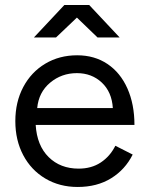

<svg xmlns="http://www.w3.org/2000/svg" viewBox="-20 -732 586 764"><path d="M41 -250Q41 -326 72.5 -385.5Q104 -445 160 -478.5Q216 -512 287 -512Q356 -512 407.5 -477.5Q459 -443 487 -380Q515 -317 515 -235H122Q127 -153 173.5 -107Q220 -61 293 -61Q344 -61 381 -85.5Q418 -110 439 -152L508 -117Q478 -57 422 -22.5Q366 12 289 12Q217 12 160.5 -21.5Q104 -55 72.5 -114.5Q41 -174 41 -250ZM429 -302Q425 -366 385 -403.5Q345 -441 286 -441Q225 -441 179.5 -403Q134 -365 128 -302ZM286 -662 203 -583H115L236 -712H335L456 -583H368Z"/></svg>

Font: Oak Sans
Style: Regular
Weight: 400
Designer: Erik Kennedy, Walven
Foundry: Erik Kennedy, Walven
Version: Version 1.000